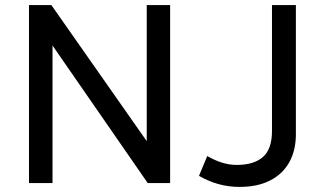

<svg xmlns="http://www.w3.org/2000/svg" viewBox="-20 -720 1276 755"><path d="M94 0V-700H182L557 -165V-700H649V0H561L186.5 -541V0ZM922 15Q878.5 15 838.5 3.8Q798.5 -7.5 762.5 -28.5L795 -106.5Q823 -90 852 -80.8Q881 -71.5 911 -71.5Q978.5 -71.5 1014 -102.8Q1049.5 -134 1049.5 -204.5V-700H1143.5V-192Q1143.5 -129 1117.8 -82.5Q1092 -36 1042.5 -10.5Q993 15 922 15Z"/></svg>

Font: Geologica Cursive Light
Style: Regular
Weight: 300
Designer: Sindre Bremnes, Frode Helland
Foundry: Monokrom Skriftforlag AS
Version: Version 1.010;gftools[0.9.28]